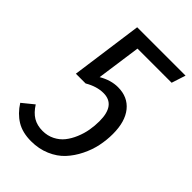

<svg xmlns="http://www.w3.org/2000/svg" viewBox="-211 -748 839 839"><g transform="rotate(45 208.5 -328.0)"><path d="M421.9 -668 400.9 -603H189.9L161.1 -397.9Q205.1 -423.8 249 -423.8Q309.6 -423.8 343.8 -381.6Q377.9 -339.4 377.9 -263.2Q377.9 -225.6 370.1 -188.2Q362.3 -150.9 344.2 -114.5Q326.2 -78.1 300.3 -50Q274.4 -22 234.6 -4.9Q194.8 12.2 147 12.2Q93.8 12.2 57.4 -10Q21 -32.2 -4.9 -73.2L47.9 -116.2Q67.9 -84.5 92.5 -69.8Q117.2 -55.2 150.9 -55.2Q181.2 -55.2 206.3 -67.9Q231.4 -80.6 247.8 -101.3Q264.2 -122.1 275.6 -149.4Q287.1 -176.8 292 -204.8Q296.9 -232.9 296.9 -261.2Q296.9 -360.8 222.2 -360.8Q181.2 -360.8 137.2 -335H77.1L123 -668Z"/></g></svg>

Font: Fira Sans Compressed Book
Style: Italic
Weight: 350
Width: 3
Italic angle: -8°
Designer: Carrois Corporate & Edenspiekermann AG
Foundry: Carrois Corporate GbR & Edenspiekermann AG
Version: Version 4.203;PS 004.203;hotconv 1.0.88;makeotf.lib2.5.64775